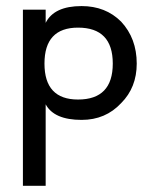

<svg xmlns="http://www.w3.org/2000/svg" viewBox="-20 -387 481 626"><path d="M54.7 -355.5H128.9V-312.5Q156.2 -367.2 246.1 -367.2Q324.2 -367.2 375 -316.4Q425.8 -261.7 425.8 -179.7Q425.8 -101.6 375 -50.8Q324.2 3.9 246.1 3.9Q156.2 3.9 128.9 -46.9V218.8H54.7ZM347.7 -179.7Q347.7 -296.9 234.4 -296.9Q125 -296.9 125 -179.7Q125 -62.5 234.4 -62.5Q347.7 -62.5 347.7 -179.7Z"/></svg>

Font: 和音 by 宁静之雨，公众号njzyshare
Style: Regular
Weight: 400
Designer: Steve Matteson
Foundry: Ascender Corporation
Version: Version 6.00;June 8, 2018;FontCreator 11.0.0.2388 32-bit